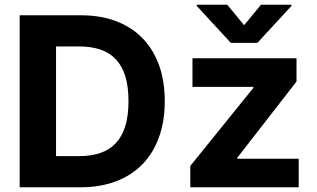

<svg xmlns="http://www.w3.org/2000/svg" viewBox="-20 -792 1339 812"><path d="M63.2 -727.3H323.2Q405.5 -727.3 471.1 -702.4Q536.6 -677.6 582.4 -630.7Q628.2 -583.8 652.5 -516.5Q676.8 -449.2 676.8 -364.3Q676.8 -279.1 652.3 -211.5Q627.8 -143.8 582 -96.9Q536.2 -50.1 470.2 -25Q404.1 0 321 0H63.2ZM784.8 -90.2 1051.8 -420.8V-424.7H794V-545.5H1234V-447.1L983.3 -124.6V-120.7H1243.3V0H784.8ZM217 -595.5V-131.7H314.6Q365.8 -131.7 404.8 -145.2Q443.9 -158.7 470.3 -187.1Q496.8 -215.6 510.1 -259.6Q523.4 -303.6 523.4 -364.3Q523.4 -425.1 510.1 -468.8Q496.8 -512.4 470.3 -540.7Q443.9 -568.9 405 -582.2Q366.1 -595.5 315 -595.5ZM941.1 -772 1012.4 -685.4 1083.8 -772H1212.7V-767L1068.5 -610.8H956L812.1 -767V-772Z"/></svg>

Font: Cannonade
Style: Bold
Weight: 700
Designer: Rasmus Andersson
Foundry: rsms
Version: Version 3.012;git-f93a4a705